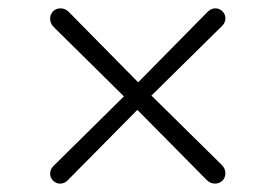

<svg xmlns="http://www.w3.org/2000/svg" viewBox="-20 -582 660 460"><path d="M512.2 -520 342.8 -353 511.2 -187Q520 -178.2 520 -167Q520 -156.2 512.9 -149.2Q505.9 -142.1 495.1 -142.1Q483.9 -142.1 475.1 -150.9L309.1 -318.8L142.1 -149.9Q134.3 -142.1 124 -142.1Q114.3 -142.1 107.2 -149.2Q100.1 -156.2 100.1 -166Q100.1 -176.3 107.9 -184.1L276.9 -351.1L108.9 -517.1Q100.1 -525.9 100.1 -537.1Q100.1 -547.9 107.2 -554.9Q114.3 -562 125 -562Q136.2 -562 145 -553.2L311 -384.8L478 -554.2Q485.8 -562 496.1 -562Q505.9 -562 512.9 -554.9Q520 -547.9 520 -538.1Q520 -527.8 512.2 -520Z"/></svg>

Font: Quicksand
Style: Light
Weight: 300
Designer: Andrew Paglinawan
Foundry: Andrew Paglinawan
Version: 1.002